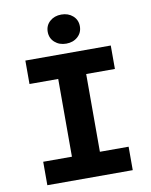

<svg xmlns="http://www.w3.org/2000/svg" viewBox="-94 -932 787 1000"><g transform="rotate(-10 300.0 -431.5)"><path d="M360.6 -730.7Q336.4 -709 299.8 -709Q263.2 -709 239 -730.7Q214.8 -752.4 214.8 -786.1Q214.8 -819.8 239 -841.3Q263.2 -862.8 299.8 -862.8Q336.4 -862.8 360.6 -841.3Q384.8 -819.8 384.8 -786.1Q384.8 -752.4 360.6 -730.7ZM74.2 0V-124H226.1V-535.2H74.2V-659.2H525.9V-535.2H374V-124H525.9V0Z"/></g></svg>

Font: Office Code Pro D Bold
Style: Regular
Weight: 700
Designer: Nathan Rutzky & Paul D. Hunt
Foundry: Adobe Systems Incorporated
Version: Version 1.004;PS 001.004;hotconv 1.0.70;makeotf.lib2.5.58329